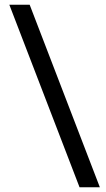

<svg xmlns="http://www.w3.org/2000/svg" viewBox="-20 -731 450 812"><path d="M19.5 -710.9 316.4 61H402.3L105.5 -710.9Z"/></svg>

Font: Roboto1
Style: rg
Weight: 400
Designer: Google
Version: Version 2.137; 2017